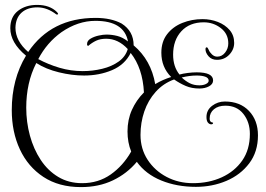

<svg xmlns="http://www.w3.org/2000/svg" viewBox="-20 -725 1086 783"><path d="M310 38Q220 38 157 -3.5Q94 -45 61 -116Q28 -187 28 -276Q28 -402 86 -498Q22 -551 22 -610Q22 -656 53 -680.5Q84 -705 131 -705Q183 -705 212 -676Q217 -671 217 -668Q217 -666 214 -666Q211 -666 210 -666Q192 -680 172.5 -687.5Q153 -695 132 -695Q92 -695 68 -673.5Q44 -652 43 -612Q43 -558 95 -513Q189 -652 370 -652Q433 -652 476 -629Q525 -598 525 -540Q596 -480 613 -382Q643 -400 678 -411Q638 -451 638 -510Q638 -555 661.5 -585.5Q685 -616 723.5 -631.5Q762 -647 806 -647Q839 -647 868.5 -635.5Q898 -624 916.5 -602.5Q935 -581 935 -550Q935 -523 915 -502Q895 -481 865 -481Q843 -481 830.5 -495.5Q818 -510 818 -524Q818 -532 823 -532Q827 -532 831 -522Q835 -512 844.5 -503Q854 -494 866 -494Q885 -494 898 -510.5Q911 -527 911 -548Q911 -587 880.5 -610.5Q850 -634 811 -634Q753 -634 719.5 -597.5Q686 -561 686 -502Q686 -453 712 -421Q726 -425 745.5 -427.5Q765 -430 782 -430Q849 -430 849 -397Q849 -382 832.5 -373Q816 -364 793 -364Q762 -364 737.5 -374.5Q713 -385 690 -401Q646 -385 615 -350.5Q584 -316 568.5 -270.5Q553 -225 553 -175Q553 -118 582 -73.5Q611 -29 659.5 -3.5Q708 22 767 22Q832 22 884.5 -2Q937 -26 968 -70.5Q999 -115 999 -179Q999 -227 972.5 -260.5Q946 -294 899 -294Q870 -294 852.5 -279.5Q835 -265 835 -242Q835 -232 839.5 -228.5Q844 -225 848 -225Q849 -225 849 -224Q849 -218 841 -218Q834 -218 828 -225Q822 -232 822 -248Q822 -276 845 -293.5Q868 -311 897 -311Q959 -311 995.5 -272.5Q1032 -234 1032 -173Q1032 -106 996.5 -59Q961 -12 903.5 12.5Q846 37 779 37Q701 37 637.5 11Q574 -15 538 -65Q498 -17 440.5 10.5Q383 38 310 38ZM317 -435Q358 -435 397 -444.5Q436 -454 464 -474Q492 -494 501 -525Q462 -567 413 -567Q389 -567 372 -559Q355 -551 340 -538Q335 -538 335 -545Q335 -559 349.5 -567.5Q364 -576 382.5 -580Q401 -584 414 -584Q436 -584 458 -578.5Q480 -573 502 -556Q486 -640 369 -640Q298 -640 231 -594Q171 -551 136 -484Q177 -462 223 -448.5Q269 -435 317 -435ZM87 -286Q87 -227 102 -172Q117 -117 146 -73Q175 -29 217.5 -3.5Q260 22 315 22Q381 22 431.5 -13.5Q482 -49 515 -107Q500 -144 500 -189Q500 -237 518 -277Q536 -317 567 -348Q562 -447 513 -509Q489 -461 437 -439Q385 -417 323 -417Q274 -417 220.5 -430Q167 -443 128 -468Q107 -427 97 -381.5Q87 -336 87 -286ZM793 -377Q809 -377 820 -382.5Q831 -388 831 -396Q831 -407 817.5 -412Q804 -417 782 -417Q767 -417 752 -415Q737 -413 721 -409Q737 -394 754 -385.5Q771 -377 793 -377Z"/></svg>

Font: Updock
Style: Regular
Weight: 400
Designer: Robert E. Leuschke
Foundry: Robert E. Leuschke
Version: Version 1.010; ttfautohint (v1.8.4.7-5d5b)